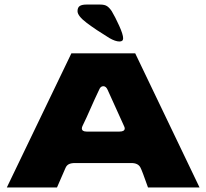

<svg xmlns="http://www.w3.org/2000/svg" viewBox="-20 -822 905 842"><path d="M573 -588 855 0H629Q603 -74 596 -87Q586 -107 556 -107H309Q292 -107 282 -102Q272 -97 267 -85L230 0H10L293 -588ZM527 -259Q527 -263 524 -269L452 -428Q445 -444 433 -444Q421 -444 415 -429Q402 -403 360 -308L342 -270Q339 -264 339 -259Q339 -245 360 -245H504Q527 -245 527 -259ZM504 -640Q486 -640 460 -655Q401 -691 360.5 -721.5Q320 -752 320 -773Q320 -789 329.5 -795.5Q339 -802 359 -802H420Q439 -802 449.5 -795Q460 -788 470 -773Q485 -748 502.5 -709.5Q520 -671 520 -654Q520 -640 504 -640Z"/></svg>

Font: Dashboard
Style: Regular
Weight: 400
Designer: jaiki
Version: Version 1.000